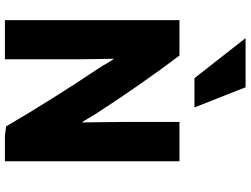

<svg xmlns="http://www.w3.org/2000/svg" viewBox="-139 -870 1019 781"><g transform="rotate(90 370.5 -479.5)"><path d="M636 10H532L494 5C426 -112 340 -249 260 -368C243 -393 224 -432 219 -432C219 -409 221 -349 221 -301V10H62V-700H206C280 -602 366 -479 439 -366C457 -339 471 -311 478 -303C478 -342 476 -415 476 -475V-700H636ZM417 -761H298L135 -969H335Z"/></g></svg>

Font: Repo ExtraBold
Style: Bold
Weight: 700
Designer: Stefan Peev
Foundry: Context Ltd
Version: Version 1.502